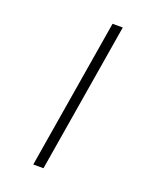

<svg xmlns="http://www.w3.org/2000/svg" viewBox="-173 -922 945 1164"><g transform="rotate(20 300.0 -340.0)"><path d="M187 143 347 -823H413L253 143Z"/></g></svg>

Font: Iosevka Curly Light Extended
Style: Italic
Weight: 300
Width: 7
Italic angle: -9°
Monospace: yes
Designer: Belleve Invis
Foundry: Belleve Invis
Version: Version 11.1.0; ttfautohint (v1.8.3)